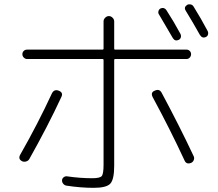

<svg xmlns="http://www.w3.org/2000/svg" viewBox="-20 -860 1040 917"><path d="M420.9 -8.8Q457 -8.8 465.8 -19Q474.6 -29.3 474.6 -73.2V-573.2Q474.6 -578.1 469.7 -578.1H109.4Q100.6 -578.1 93.8 -585Q86.9 -591.8 86.9 -601.1Q86.9 -610.4 93.3 -616.7Q99.6 -623 109.4 -623H469.7Q474.6 -623 474.6 -627.9V-757.8Q474.6 -767.6 482.4 -775.4Q490.2 -783.2 500 -783.2Q509.8 -783.2 517.6 -775.4Q525.4 -767.6 525.4 -757.8V-627.9Q525.4 -623 530.3 -623H871.1Q879.9 -623 886.2 -616.7Q892.6 -610.4 892.6 -601.1Q892.6 -591.8 886.2 -585Q879.9 -578.1 871.1 -578.1H530.3Q525.4 -578.1 525.4 -573.2V-68.4Q525.4 -2.9 506.8 17.1Q488.3 37.1 427.7 37.1Q364.3 37.1 295.9 26.4Q287.1 24.4 281.2 16.6Q275.4 8.8 276.4 0Q277.3 -8.8 285.2 -14.2Q293 -19.5 301.8 -17.6Q362.3 -8.8 420.9 -8.8ZM746.1 -819.3Q753.9 -823.2 761.7 -821.3Q769.5 -819.3 775.4 -810.5Q809.6 -757.8 841.8 -698.2Q845.7 -690.4 843.8 -682.1Q841.8 -673.8 834 -669.9Q816.4 -661.1 805.7 -677.7Q778.3 -724.6 739.3 -791Q734.4 -797.9 736.8 -806.6Q739.3 -815.4 746.1 -819.3ZM963.9 -683.6Q946.3 -674.8 934.6 -693.4Q901.4 -752.9 867.2 -808.6Q856.4 -825.2 874 -836.9Q881.8 -840.8 890.6 -838.9Q899.4 -836.9 904.3 -829.1Q941.4 -769.5 971.7 -711.9Q975.6 -704.1 973.6 -695.8Q971.7 -687.5 963.9 -683.6ZM85.9 -89.8Q64.5 -100.6 77.1 -122.1Q161.1 -269.5 227.5 -413.1Q238.3 -435.5 260.7 -426.8Q283.2 -418 273.4 -397.5Q207 -254.9 120.1 -100.6Q115.2 -91.8 105 -88.9Q94.7 -85.9 85.9 -89.8ZM892.6 -82Q870.1 -73.2 861.3 -93.8Q793 -241.2 709 -396.5Q698.2 -418.9 718.8 -426.8Q741.2 -437.5 752 -417Q836.9 -258.8 905.3 -113.3Q909.2 -104.5 905.3 -95.2Q901.4 -85.9 892.6 -82Z"/></svg>

Font: Rounded-L Mgen+ 1mn light
Style: Regular
Weight: 200
Designer: [Source Han Sans]
Ryoko NISHIZUKA  (kana & ideographs); Paul D. Hunt (Latin, Greek & Cyrillic); Wenlong ZHANG  (bopomofo
Version: Version 1.059.20150602